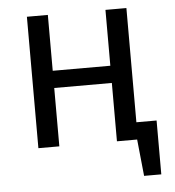

<svg xmlns="http://www.w3.org/2000/svg" viewBox="-50 -574 700 767"><g transform="rotate(-5 300.0 -190.0)"><path d="M566 -69V147H497L482 0H401V-234H170V0H86V-527H170V-303H401V-527H485V-69Z"/></g></svg>

Font: FiraDG Mono
Style: Regular
Weight: 400
Designer: Carrois Corporate & Edenspiekermann AG
Foundry: Carrois Corporate GbR & Edenspiekermann AG
Version: Version 3.206